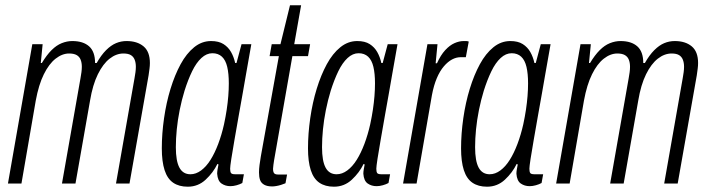

<svg xmlns="http://www.w3.org/2000/svg" viewBox="-20 -693 2676 725"><path d="M10 0 102 -526H141L134 -455H138Q156 -485 174.5 -503.5Q193 -522 213 -530Q233 -538 253 -538Q294 -538 316.5 -518Q339 -498 339 -455H345Q362 -485 380.5 -503.5Q399 -522 418 -530Q437 -538 458 -538Q498 -538 522 -518Q546 -498 546 -455Q546 -445 544.5 -433.5Q543 -422 541 -408L469 0H418L488 -398Q490 -409 491.5 -420Q493 -431 493 -441Q493 -456 488.5 -467.5Q484 -479 474 -485Q464 -491 446 -491Q419 -491 394 -471.5Q369 -452 349.5 -412.5Q330 -373 320 -313L265 0H214L284 -398Q286 -409 287.5 -420Q289 -431 289 -441Q289 -456 284.5 -467.5Q280 -479 269.5 -485Q259 -491 241 -491Q215 -491 190 -471.5Q165 -452 145.5 -412.5Q126 -373 115 -313L61 0Z M689 12Q656 12 634 -3Q612 -18 601.5 -50.5Q591 -83 591 -133Q591 -188 599.5 -247Q608 -306 624 -358Q640 -410 662 -450.5Q684 -491 713 -514.5Q742 -538 777 -538Q806 -538 824 -526.5Q842 -515 852.5 -496.5Q863 -478 868 -455H873L892 -526H929L908 -407Q904 -382 896.5 -341Q889 -300 881 -254Q873 -208 865.5 -165.5Q858 -123 853.5 -93.5Q849 -64 849 -56Q849 -45 852 -40Q855 -35 868 -35H901L895 -2Q886 3 873.5 6.5Q861 10 850 10Q831 10 816.5 0Q802 -10 800 -37Q800 -44 801.5 -53Q803 -62 805 -72L801 -74Q785 -41 756.5 -14.5Q728 12 689 12ZM699 -35Q720 -35 739.5 -49.5Q759 -64 775 -89.5Q791 -115 804 -149.5Q817 -184 826 -224Q832 -252 836 -278.5Q840 -305 842 -330Q844 -355 844 -378Q844 -415 838 -440.5Q832 -466 818 -479Q804 -492 782 -492Q760 -492 740.5 -474Q721 -456 705.5 -424Q690 -392 677 -351Q666 -315 658.5 -277.5Q651 -240 647.5 -204.5Q644 -169 644 -137Q644 -85 657.5 -60Q671 -35 699 -35Z M1008 11Q989 11 977.5 4.5Q966 -2 962 -13.5Q958 -25 958 -42Q958 -55 960 -70Q962 -85 965 -103L1033 -481H998L1006 -526H1039L1075 -673H1117L1091 -526H1151L1143 -481H1084L1015 -88Q1014 -82 1012.5 -71Q1011 -60 1011 -56Q1011 -44 1015 -39Q1019 -34 1030 -34H1064L1058 -1Q1051 2 1041.5 5Q1032 8 1023 9.5Q1014 11 1008 11Z M1241 12Q1208 12 1186 -3Q1164 -18 1153.5 -50.5Q1143 -83 1143 -133Q1143 -188 1151.5 -247Q1160 -306 1176 -358Q1192 -410 1214 -450.5Q1236 -491 1265 -514.5Q1294 -538 1329 -538Q1358 -538 1376 -526.5Q1394 -515 1404.5 -496.5Q1415 -478 1420 -455H1425L1444 -526H1481L1460 -407Q1456 -382 1448.5 -341Q1441 -300 1433 -254Q1425 -208 1417.5 -165.5Q1410 -123 1405.5 -93.5Q1401 -64 1401 -56Q1401 -45 1404 -40Q1407 -35 1420 -35H1453L1447 -2Q1438 3 1425.5 6.5Q1413 10 1402 10Q1383 10 1368.5 0Q1354 -10 1352 -37Q1352 -44 1353.5 -53Q1355 -62 1357 -72L1353 -74Q1337 -41 1308.5 -14.5Q1280 12 1241 12ZM1251 -35Q1272 -35 1291.5 -49.5Q1311 -64 1327 -89.5Q1343 -115 1356 -149.5Q1369 -184 1378 -224Q1384 -252 1388 -278.5Q1392 -305 1394 -330Q1396 -355 1396 -378Q1396 -415 1390 -440.5Q1384 -466 1370 -479Q1356 -492 1334 -492Q1312 -492 1292.5 -474Q1273 -456 1257.5 -424Q1242 -392 1229 -351Q1218 -315 1210.5 -277.5Q1203 -240 1199.5 -204.5Q1196 -169 1196 -137Q1196 -85 1209.5 -60Q1223 -35 1251 -35Z M1502 0 1594 -526H1632L1625 -454H1630Q1644 -485 1661 -503.5Q1678 -522 1696 -530Q1714 -538 1731 -538Q1736 -538 1740.5 -538Q1745 -538 1750 -536L1739 -477H1719Q1703 -477 1687 -468.5Q1671 -460 1656 -442.5Q1641 -425 1629.5 -398Q1618 -371 1611 -334L1553 0Z M1819 12Q1786 12 1764 -3Q1742 -18 1731.5 -50.5Q1721 -83 1721 -133Q1721 -188 1729.5 -247Q1738 -306 1754 -358Q1770 -410 1792 -450.5Q1814 -491 1843 -514.5Q1872 -538 1907 -538Q1936 -538 1954 -526.5Q1972 -515 1982.5 -496.5Q1993 -478 1998 -455H2003L2022 -526H2059L2038 -407Q2034 -382 2026.5 -341Q2019 -300 2011 -254Q2003 -208 1995.5 -165.5Q1988 -123 1983.5 -93.5Q1979 -64 1979 -56Q1979 -45 1982 -40Q1985 -35 1998 -35H2031L2025 -2Q2016 3 2003.5 6.5Q1991 10 1980 10Q1961 10 1946.5 0Q1932 -10 1930 -37Q1930 -44 1931.5 -53Q1933 -62 1935 -72L1931 -74Q1915 -41 1886.5 -14.5Q1858 12 1819 12ZM1829 -35Q1850 -35 1869.5 -49.5Q1889 -64 1905 -89.5Q1921 -115 1934 -149.5Q1947 -184 1956 -224Q1962 -252 1966 -278.5Q1970 -305 1972 -330Q1974 -355 1974 -378Q1974 -415 1968 -440.5Q1962 -466 1948 -479Q1934 -492 1912 -492Q1890 -492 1870.5 -474Q1851 -456 1835.5 -424Q1820 -392 1807 -351Q1796 -315 1788.5 -277.5Q1781 -240 1777.5 -204.5Q1774 -169 1774 -137Q1774 -85 1787.5 -60Q1801 -35 1829 -35Z M2080 0 2172 -526H2211L2204 -455H2208Q2226 -485 2244.5 -503.5Q2263 -522 2283 -530Q2303 -538 2323 -538Q2364 -538 2386.5 -518Q2409 -498 2409 -455H2415Q2432 -485 2450.5 -503.5Q2469 -522 2488 -530Q2507 -538 2528 -538Q2568 -538 2592 -518Q2616 -498 2616 -455Q2616 -445 2614.5 -433.5Q2613 -422 2611 -408L2539 0H2488L2558 -398Q2560 -409 2561.5 -420Q2563 -431 2563 -441Q2563 -456 2558.5 -467.5Q2554 -479 2544 -485Q2534 -491 2516 -491Q2489 -491 2464 -471.5Q2439 -452 2419.5 -412.5Q2400 -373 2390 -313L2335 0H2284L2354 -398Q2356 -409 2357.5 -420Q2359 -431 2359 -441Q2359 -456 2354.5 -467.5Q2350 -479 2339.5 -485Q2329 -491 2311 -491Q2285 -491 2260 -471.5Q2235 -452 2215.5 -412.5Q2196 -373 2185 -313L2131 0Z"/></svg>

Font: Archivo ExtraCondensed ExtraLight
Style: Italic
Weight: 250
Width: 2
Italic angle: -10°
Designer: Hector Gatti
Foundry: Omnibus-Type
Version: Version 2.001